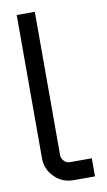

<svg xmlns="http://www.w3.org/2000/svg" viewBox="-88 -814 477 857"><g transform="rotate(-10 151.0 -385.0)"><path d="M52 -770H134V-121Q134 -105 145.5 -93.5Q157 -82 173 -82H271V0H173Q123 0 87.5 -35.5Q52 -71 52 -121Z"/></g></svg>

Font: Orbitron
Style: Regular
Weight: 400
Designer: Matt McInerney
Foundry: Matt McInerney
Version: 1.000